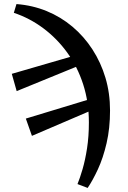

<svg xmlns="http://www.w3.org/2000/svg" viewBox="-20 -743 630 944"><path d="M137 -75 107 -160 453 -265 466 -216ZM361 162Q373 133 386 88.5Q399 44 408 -14Q417 -72 417 -141Q417 -241 389 -328Q361 -415 310.5 -484.5Q260 -554 193 -604Q126 -654 48 -680L61 -723Q140 -717 209.5 -688.5Q279 -660 336 -612Q393 -564 434.5 -500Q476 -436 498.5 -360.5Q521 -285 521 -200Q521 -112 504 -39Q487 34 461.5 89Q436 144 411 181ZM62 -295 38 -380 386 -481 402 -434Z"/></svg>

Font: Source Serif 4 SemiBold
Style: Regular
Weight: 600
Designer: Frank Grießhammer
Foundry: Adobe Systems Incorporated
Version: Version 4.004;hotconv 1.0.116;makeotfexe 2.5.65601